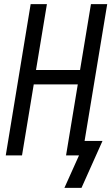

<svg xmlns="http://www.w3.org/2000/svg" viewBox="-20 -755 541 933"><path d="M293 158 364 0H301L358 -345H144L87 0H8L129 -735H208L155 -415H369L422 -735H501L391 -70H478L376 158Z"/></svg>

Font: Iosevka Term Oblique
Style: Regular
Weight: 400
Italic angle: -9°
Monospace: yes
Designer: Belleve Invis
Foundry: Belleve Invis
Version: Version 31.4.0